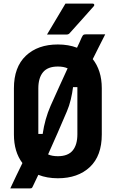

<svg xmlns="http://www.w3.org/2000/svg" viewBox="-20 -966 640 1062"><path d="M342 -946H493Q499 -946 501 -941.5Q503 -937 499 -932Q480 -911 466 -895Q452 -879 438.5 -864Q425 -849 407.5 -829.5Q390 -810 364 -781Q358 -775 348 -775H240Q267 -821 291 -860.5Q315 -900 342 -946ZM300 -720Q359 -720 406 -702Q414 -718 420 -732Q426 -746 431 -757Q437 -770 441 -773Q445 -776 455 -776H562Q544 -741 527 -707Q510 -673 493 -639Q517 -609 530 -568.5Q543 -528 543 -478V-222Q543 -104 477 -42Q411 20 300 20Q240 20 192 1Q184 19 176 34.5Q168 50 162 64Q158 73 155 74.5Q152 76 145 76H37Q50 47 70 6Q90 -35 104 -64Q57 -126 57 -222V-478Q57 -595 123 -657.5Q189 -720 300 -720ZM192 -477V-225H216Q228 -308 260 -381Q284 -434 308 -487.5Q332 -541 354 -588Q332 -598 300 -598Q244 -598 218 -566.5Q192 -535 192 -477ZM350 -350Q325 -292 299 -231.5Q273 -171 246 -112Q268 -102 300 -102Q356 -102 382 -133.5Q408 -165 408 -223V-477Q408 -477 408 -478Q408 -479 408 -484H384Q380 -451 371.5 -415.5Q363 -380 350 -350Z"/></svg>

Font: Recursive Mn Lnr St
Style: Bold
Weight: 700
Monospace: yes
Version: Version 1.079;hotconv 1.0.112;makeotfexe 2.5.65598; ttfautoh